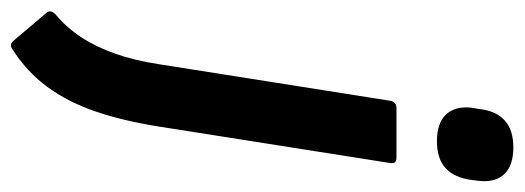

<svg xmlns="http://www.w3.org/2000/svg" viewBox="-370 -424 935 342"><g transform="rotate(90 97.0 -252.5)"><path d="M105 -480.5Q107 -491.7 118.1 -491.7H206.5Q217.9 -491.7 215.9 -480.5L150.7 -67.2Q140.6 -3.8 123.8 45Q107 93.8 80.2 130.3Q53.5 166.8 11.9 193.3Q4.5 197.6 -1.5 190.9L-51.5 131.8Q-58.2 124.3 -48.5 115.3Q-25.2 95.7 -8.2 69.9Q8.8 44 21.1 9.4Q33.4 -25.3 40.1 -70.1ZM176.9 -563.8Q144.9 -563.8 129.6 -579.8Q114.3 -595.9 117.3 -625.2L119.7 -639.2Q122.8 -668.8 139.9 -684.4Q157 -699.9 188.1 -699.9Q220.2 -699.9 235.5 -683.9Q250.8 -667.9 247.7 -639.2L246 -625.2Q242.3 -595.6 225.5 -579.7Q208.7 -563.8 176.9 -563.8Z"/></g></svg>

Font: Sofia Sans Semi Condensed
Style: Italic
Weight: 400
Italic angle: -9°
Designer: Botio Nikoltchev, Ani Petrova
Foundry: lettersoup
Version: Version 4.101